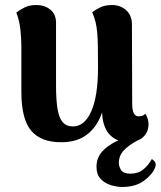

<svg xmlns="http://www.w3.org/2000/svg" viewBox="-20 -551 640 764"><path d="M426 -531Q459 -531 482 -510.5Q505 -490 505 -453L506 -140Q506 -112 512.5 -100Q519 -88 532 -88Q537 -88 545 -90Q553 -92 558 -99Q571 -79 571 -57Q571 -26 550 -6Q529 14 489 14Q442 14 414 -18Q386 -50 386 -115V-146L403 -176Q395 -116 373.5 -73.5Q352 -31 315 -8Q278 15 223 15Q143 15 104 -31Q65 -77 65 -186V-370Q65 -393 61.5 -430Q58 -467 45 -501Q59 -512 78 -521.5Q97 -531 124 -531Q158 -531 180.5 -512.5Q203 -494 203 -460V-208Q203 -156 208.5 -120Q214 -84 228.5 -66Q243 -48 270 -48Q293 -48 311 -62.5Q329 -77 342.5 -106.5Q356 -136 363 -180Q370 -224 370 -282Q370 -330 369.5 -363Q369 -396 367 -419.5Q365 -443 360.5 -462Q356 -481 347 -502Q356 -510 376.5 -520.5Q397 -531 426 -531ZM466 193Q446 193 422 186Q398 179 381 161.5Q364 144 364 113Q364 77 386.5 52Q409 27 445 10.5Q481 -6 520 -15L527 8Q493 26 473 47Q453 68 453 97Q453 112 462 126Q471 140 499 140Q530 140 550.5 123Q571 106 584 82Q593 87 597.5 95Q602 103 597 116Q586 144 552.5 168.5Q519 193 466 193Z"/></svg>

Font: Arima Thin
Style: Regular
Weight: 100
Designer: Joana Correia and Natanael Gama
Foundry: NDISCOVER
Version: Version 1.101;gftools[0.9.23]